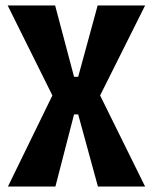

<svg xmlns="http://www.w3.org/2000/svg" viewBox="-20 -680 558 700"><path d="M9 0 171 -332 8 -660H181L250 -400H265L336 -660H509L345 -332L509 0H337L265 -263H250L182 0Z"/></svg>

Font: Bricolage Grotesque 12pt Condensed Bricolage Grotesque 10pt Condensed Regular
Style: Bold
Weight: 700
Width: 3
Designer: Mathieu Triay
Foundry: Atelier Triay
Version: Version 1.001; ttfautohint (v1.8.4.7-5d5b);gftools[0.9.33.de